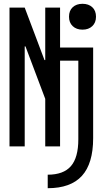

<svg xmlns="http://www.w3.org/2000/svg" viewBox="-20 -770 540 1010"><path d="M231 149Q314 149 353 104Q392 59 392 -37V-451H296V0H218V-250L114 -526H110V0H30V-730H110L214 -454H218V-730H296V-520H470V-43Q470 90 411 155Q352 220 231 220ZM414 -614Q382 -614 362.5 -632.5Q343 -651 343 -682Q343 -714 362.5 -732Q382 -750 414 -750Q446 -750 465.5 -732Q485 -714 485 -682Q485 -651 465.5 -632.5Q446 -614 414 -614Z"/></svg>

Font: M PLUS Code Latin
Style: Regular
Weight: 400
Designer: Coji Morishita
Foundry: UNDERFOREST DESIGN
Version: Version 1.002; ttfautohint (v1.8.3)